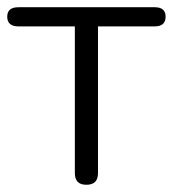

<svg xmlns="http://www.w3.org/2000/svg" viewBox="-23 -505 478 531"><path d="M216 6Q184 6 184 -26V-432H28Q-3 -432 -3 -459Q-3 -485 28 -485H405Q435 -485 435 -459Q435 -432 405 -432H248V-26Q248 6 216 6Z"/></svg>

Font: Chiron GoRound TC L
Style: Regular
Weight: 300
Designer: Ryoko NISHIZUKA 西塚涼子 (kana, bopomofo & ideographs); Paul D. Hunt (Latin, Greek & Cyrillic); Sandoll Communications 산돌커뮤니
Foundry: Adobe
Version: Version 1.000;hotconv 1.1.1;makeotfexe 2.6.0